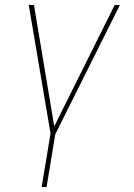

<svg xmlns="http://www.w3.org/2000/svg" viewBox="-20 -540 540 775"><path d="M148 215 184 -1 96 -520H117L199 -30L443 -520H464L203 2L168 215Z"/></svg>

Font: Iosevka Thin
Style: Italic
Weight: 100
Italic angle: -9°
Monospace: yes
Designer: Belleve Invis
Foundry: Belleve Invis
Version: Version 32.5.0; ttfautohint (v1.8.4)